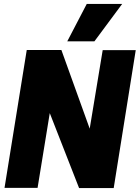

<svg xmlns="http://www.w3.org/2000/svg" viewBox="-20 -955 710 976"><path d="M3 0 116 -701H292L436 -301L502 -700H670L558 1H382L233 -380L171 0ZM322 -745 421 -935H601L460 -745Z"/></svg>

Font: Georama ExtraBold
Style: Italic
Weight: 800
Italic angle: -9°
Version: Version 1.001